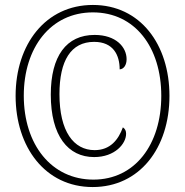

<svg xmlns="http://www.w3.org/2000/svg" viewBox="-20 -745 747 775"><path d="M354 10C544 10 664 -148 664 -358C664 -566 546 -725 355 -725C164 -725 43 -566 43 -358C43 -152 162 10 354 10ZM357 -20C188 -20 76 -161 76 -359C76 -552 184 -695 355 -695C525 -695 631 -554 631 -358C631 -162 525 -20 357 -20ZM360 -111C444 -111 489 -165 489 -205C489 -217 485 -225 476 -231C458 -181 425 -139 362 -139C277 -139 220 -215 220 -365C220 -500 266 -576 360 -576C437 -576 463 -523 463 -465C480 -466 491 -483 491 -506C491 -555 448 -604 362 -604C248 -604 185 -519 185 -363C185 -196 255 -111 360 -111Z"/></svg>

Font: Noto Serif Thai Condensed ExtraLight
Style: Regular
Weight: 200
Width: 3
Designer: Monotype Design Team
Foundry: Monotype Imaging Inc.
Version: Version 2.002